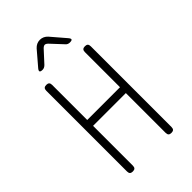

<svg xmlns="http://www.w3.org/2000/svg" viewBox="-280 -1050 1160 1160"><g transform="rotate(-45 300.0 -470.0)"><path d="M440 -355H160V-15Q160 -2 154 4Q148 10 135 10Q122 10 116 4Q110 -2 110 -15V-705Q110 -718 116 -724Q122 -730 135 -730Q148 -730 154 -724Q160 -718 160 -705V-405H440V-705Q440 -718 446 -724Q452 -730 465 -730Q478 -730 484 -724Q490 -718 490 -705V-15Q490 -2 484 4Q478 10 465 10Q452 10 446 4Q440 -2 440 -15ZM184 -810Q167 -810 164 -816.5Q161 -823 172 -836L250 -927Q260 -938 272.5 -944Q285 -950 300 -950Q315 -950 327.5 -944Q340 -938 350 -927L429 -835Q440 -822 437 -816Q434 -810 417 -810Q409 -810 402 -813Q395 -816 390 -822L320 -897Q309 -908 300 -908Q291 -908 280 -897L212 -823Q206 -817 199 -813.5Q192 -810 184 -810Z"/></g></svg>

Font: Maple Mono NL Thin
Style: Regular
Weight: 250
Monospace: yes
Designer: subframe7536
Version: Version 7.000